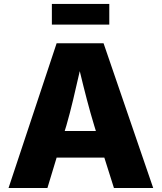

<svg xmlns="http://www.w3.org/2000/svg" viewBox="-20 -945 813 965"><path d="M22.9 0 264.6 -727.5H500.5L750 0H552.7L504.4 -152.8H264.6L218.3 0ZM305.2 -286.6H461.9L453.6 -313.5Q434.6 -376 416.5 -445.1Q398.4 -514.2 380.9 -587.4Q364.3 -514.2 347.9 -445.1Q331.5 -376 313.5 -313.5ZM529.3 -925.3V-821.3H240.7V-925.3Z"/></svg>

Font: Inter Extra Bold
Style: Regular
Weight: 800
Designer: Rasmus Andersson
Foundry: rsms
Version: Version 4.000;git-3c8e0fc